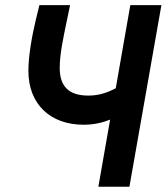

<svg xmlns="http://www.w3.org/2000/svg" viewBox="-20 -713 636 733"><path d="M299.3 -236.8C336.4 -236.8 370.1 -244.1 400.4 -256.3L355.5 0H474.1L596.2 -693.4H477.5L421.9 -376C385.7 -357.4 355.5 -348.1 316.9 -348.1C241.7 -348.1 208 -384.3 208 -453.6C208 -506.8 221.2 -565.9 234.4 -630.4L247.6 -693.4H130.4L116.7 -637.2C101.6 -573.2 88.4 -500 88.4 -442.4C88.4 -316.4 170.9 -236.8 299.3 -236.8Z"/></svg>

Font: Cascadia Mono PL SemiBold
Style: Italic
Weight: 600
Italic angle: -10°
Monospace: yes
Designer: Aaron Bell
Foundry: Saja Typeworks
Version: Version 2404.023